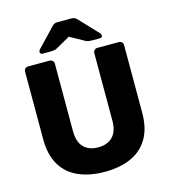

<svg xmlns="http://www.w3.org/2000/svg" viewBox="-131 -1008 986 1120"><g transform="rotate(-15 362.5 -447.5)"><path d="M364 10Q273 10 205.5 -19.5Q138 -49 101 -110.5Q64 -172 64 -267V-675Q64 -686 71 -693Q78 -700 89 -700H218Q229 -700 236.5 -693Q244 -686 244 -675V-268Q244 -203 275 -170.5Q306 -138 363 -138Q419 -138 450.5 -170.5Q482 -203 482 -268V-675Q482 -686 489.5 -693Q497 -700 507 -700H637Q647 -700 654.5 -693Q662 -686 662 -675V-267Q662 -172 625 -110.5Q588 -49 521 -19.5Q454 10 364 10ZM191 -750Q175 -750 175 -764Q175 -772 183 -780L286 -888Q296 -899 303.5 -902Q311 -905 321 -905H406Q416 -905 423.5 -902Q431 -899 441 -888L543 -780Q551 -772 551 -764Q551 -750 536 -750H485Q477 -750 468 -751.5Q459 -753 451 -757L363 -806L276 -757Q268 -753 259 -751.5Q250 -750 241 -750Z"/></g></svg>

Font: Rubik Light
Style: Bold
Weight: 700
Version: Version 2.104